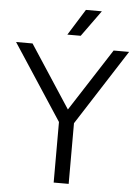

<svg xmlns="http://www.w3.org/2000/svg" viewBox="-78 -993 737 1039"><g transform="rotate(5 291.0 -473.0)"><path d="M253.5 0V-363L271.5 -301.5L-15.5 -740H74L309.5 -379.5H282L514.5 -740H598.5L317 -301.5L335 -362V0ZM257.5 -804 346 -946H432.5L330 -804Z"/></g></svg>

Font: Encode Sans Condensed Thin
Style: Regular
Weight: 400
Version: Version 3.002